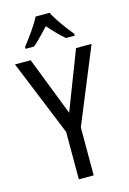

<svg xmlns="http://www.w3.org/2000/svg" viewBox="-139 -1009 722 1075"><g transform="rotate(-15 222.0 -471.5)"><path d="M262 -943H181C160 -900 116 -840 80 -794V-783H129C157 -806 189 -841 222 -876C253 -841 284 -808 314 -783H365V-794C330 -836 284 -898 262 -943ZM223 -374 91 -714H0L179 -275V0H265V-278L444 -714H354Z"/></g></svg>

Font: Noto Sans Lao UI Cond
Style: Regular
Weight: 400
Width: 3
Designer: Monotype Design Team
Foundry: Monotype Imaging Inc.
Version: Version 2.000